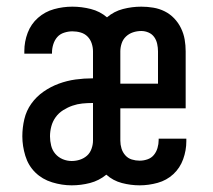

<svg xmlns="http://www.w3.org/2000/svg" viewBox="-20 -548 640 576"><path d="M195 8Q166 8 136.5 -1Q107 -10 86 -30.5Q65 -51 56 -80.5Q47 -110 47 -139Q47 -165 53 -190.5Q59 -216 74 -237Q89 -258 110.5 -273Q132 -288 156.5 -297Q181 -306 206.5 -309.5Q232 -313 258 -313H259V-394Q259 -406 255 -418Q251 -430 242.5 -438.5Q234 -447 222 -450.5Q210 -454 197 -454Q185 -454 172.5 -450Q160 -446 152 -437Q144 -428 140 -415.5Q136 -403 136 -391Q136 -390 136 -389Q136 -388 136 -387H53Q53 -389 53 -391Q53 -393 53 -395Q53 -423 63 -449.5Q73 -476 94 -494.5Q115 -513 142 -520.5Q169 -528 197 -528Q225 -528 252.5 -521Q280 -514 301 -496Q322 -514 349 -521Q376 -528 404 -528Q422 -528 440 -525Q458 -522 474 -514Q490 -506 502.5 -493Q515 -480 523 -463.5Q531 -447 534 -429.5Q537 -412 537 -394V-223H341V-126Q341 -114 344.5 -102.5Q348 -91 356 -82Q364 -73 375.5 -69.5Q387 -66 399 -66Q411 -66 422.5 -70Q434 -74 441.5 -83Q449 -92 452.5 -104Q456 -116 456 -128Q456 -129 456 -130Q456 -131 456 -132H539Q539 -130 539 -128Q539 -126 539 -124Q539 -97 529.5 -70.5Q520 -44 500 -25.5Q480 -7 453 0.5Q426 8 399 8Q372 8 345.5 1Q319 -6 299 -24Q277 -6 250 1Q223 8 195 8ZM341 -297H454V-394Q454 -405 451.5 -416.5Q449 -428 442.5 -437Q436 -446 425.5 -450.5Q415 -455 404 -455Q391 -455 379 -451Q367 -447 358 -438.5Q349 -430 345 -418Q341 -406 341 -394ZM195 -65Q208 -65 220 -69Q232 -73 241 -81Q250 -89 254.5 -101.5Q259 -114 259 -126V-239H258Q242 -239 227 -237.5Q212 -236 197.5 -231Q183 -226 169.5 -217.5Q156 -209 147 -196.5Q138 -184 134 -169Q130 -154 130 -139Q130 -125 133.5 -111Q137 -97 146 -86.5Q155 -76 168 -70.5Q181 -65 195 -65Z"/></svg>

Font: Bmono
Style: Regular
Weight: 400
Monospace: yes
Designer: Belleve Invis
Foundry: Belleve Invis
Version: Version 11.2.2; ttfautohint (v1.8.2)